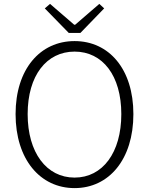

<svg xmlns="http://www.w3.org/2000/svg" viewBox="-20 -953 766 986"><path d="M363 13C540 13 665 -135 665 -367C665 -598 540 -742 363 -742C186 -742 60 -598 60 -367C60 -135 186 13 363 13ZM363 -41C219 -41 122 -169 122 -367C122 -565 219 -688 363 -688C507 -688 603 -565 603 -367C603 -169 507 -41 363 -41ZM333 -784H393L515 -910L490 -933L366 -826H361L237 -933L210 -910Z"/></svg>

Font: Noto Sans TC Light
Style: Regular
Weight: 300
Designer: Ryoko NISHIZUKA 西塚涼子 (kana, bopomofo & ideographs); Paul D. Hunt (Latin, Greek & Cyrillic); Sandoll Communications 산돌커뮤니
Foundry: Adobe
Version: Version 2.004;hotconv 1.0.118;makeotfexe 2.5.65603